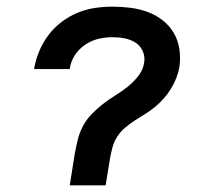

<svg xmlns="http://www.w3.org/2000/svg" viewBox="-20 -558 640 578"><path d="M190 0 205 -95Q209 -116 214 -137Q219 -158 229.5 -178Q240 -198 256 -214.5Q272 -231 290 -245Q308 -259 327.5 -271Q347 -283 364.5 -297Q382 -311 396.5 -329.5Q411 -348 414 -370Q417 -388 409.5 -404.5Q402 -421 387.5 -430Q373 -439 355 -442.5Q337 -446 318 -446Q297 -446 276 -441Q255 -436 236.5 -423.5Q218 -411 205.5 -392Q193 -373 190 -351Q190 -351 190 -350.5Q190 -350 190 -350H83Q83 -350 83 -351Q83 -352 83 -353Q88 -380 98.5 -405Q109 -430 126 -452.5Q143 -475 165.5 -492Q188 -509 213.5 -519.5Q239 -530 265.5 -534Q292 -538 318 -538Q346 -538 373 -534.5Q400 -531 424.5 -522Q449 -513 469.5 -497Q490 -481 503 -459Q516 -437 520 -410Q524 -383 520 -356Q517 -339 510.5 -322.5Q504 -306 494.5 -290.5Q485 -275 473 -261.5Q461 -248 446.5 -236Q432 -224 416.5 -214.5Q401 -205 385.5 -195Q370 -185 356 -173Q342 -161 332.5 -146Q323 -131 318.5 -114Q314 -97 311 -80L298 0Z"/></svg>

Font: Iosevka Curly SmBdExObl
Style: Regular
Weight: 600
Width: 7
Italic angle: -9°
Monospace: yes
Designer: Belleve Invis
Foundry: Belleve Invis
Version: Version 11.1.0; ttfautohint (v1.8.3)